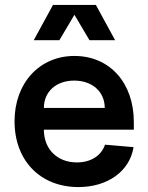

<svg xmlns="http://www.w3.org/2000/svg" viewBox="-20 -743 602 779"><path d="M298 16C417 16 506 -48 522 -146L406 -156C391 -111 348 -84 292 -84C212 -84 158 -138 158 -217H523V-248C523 -407 425 -516 282 -516C140 -516 39 -406 39 -251C39 -91 144 16 298 16ZM405 -305H158C158 -371 208 -416 281 -416C354 -416 405 -371 405 -305ZM117 -580H221L282 -683L343 -580H447L369 -723H195Z"/></svg>

Font: Uncut Sans Semibold
Style: Regular
Weight: 600
Designer: Kasper Nordkvist
Foundry: UNCUT.wtf
Version: Version 1.304;Glyphs 3.2 (3246)